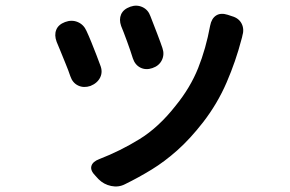

<svg xmlns="http://www.w3.org/2000/svg" viewBox="-20 -596 1040 688"><path d="M447 -572Q470 -580 490.5 -570.5Q511 -561 519 -538Q530 -510 543 -476Q556 -442 562 -424Q570 -401 560 -380.5Q550 -360 526 -352Q503 -344 483.5 -353.5Q464 -363 456 -387Q448 -413 435 -448.5Q422 -484 414 -503Q406 -526 414 -544.5Q422 -563 447 -572ZM811 -538Q836 -531 846 -511Q856 -491 848 -466Q847 -463 848 -465.5Q849 -468 845 -454Q825 -377 792 -300.5Q759 -224 707 -157Q661 -98 615.5 -57.5Q570 -17 523.5 11.5Q477 40 428 64Q405 76 378.5 70.5Q352 65 333 46L322 34Q303 15 307.5 -1Q312 -17 336 -26Q411 -55 480 -97.5Q549 -140 610 -218Q662 -282 690 -352Q718 -422 733 -504Q738 -530 754.5 -540.5Q771 -551 796 -543ZM213 -517Q237 -526 258.5 -517Q280 -508 290 -485Q298 -468 307.5 -444.5Q317 -421 325.5 -399Q334 -377 339 -363Q349 -339 339 -318.5Q329 -298 304 -288Q280 -280 260 -289.5Q240 -299 232 -323Q225 -344 215 -368Q205 -392 196.5 -413.5Q188 -435 183 -446Q174 -470 181.5 -489Q189 -508 213 -517Z"/></svg>

Font: Chiron GoRound TC SB
Style: Regular
Weight: 500
Designer: Ryoko NISHIZUKA 西塚涼子 (kana, bopomofo & ideographs); Paul D. Hunt (Latin, Greek & Cyrillic); Sandoll Communications 산돌커뮤니
Foundry: Adobe
Version: Version 1.000;hotconv 1.1.1;makeotfexe 2.6.0